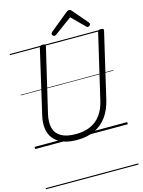

<svg xmlns="http://www.w3.org/2000/svg" viewBox="-204 -1241 1283 1728"><g transform="rotate(-15 437.5 -377.0)"><path d="M389 19Q309 19 254.5 -2.5Q200 -24 169.5 -63Q139 -102 131.5 -156.5Q124 -211 140 -278L277 -871Q279 -881 286 -885.5Q293 -890 308 -890Q323 -890 329 -885.5Q335 -881 333 -870L193 -274Q176 -199 190.5 -145.5Q205 -92 254.5 -63.5Q304 -35 390 -35Q468 -35 526.5 -61Q585 -87 623.5 -139.5Q662 -192 679 -268L820 -871Q822 -881 828.5 -885.5Q835 -890 850 -890Q879 -890 875 -870L734 -266Q713 -173 666.5 -109.5Q620 -46 550.5 -13.5Q481 19 389 19ZM433 -939Q424 -939 417.5 -946Q411 -953 411 -961Q411 -966 413 -969.5Q415 -973 419 -977L589 -1116Q597 -1123 603.5 -1126Q610 -1129 618 -1129Q625 -1129 631 -1125.5Q637 -1122 642 -1115L762 -975Q765 -971 766.5 -967Q768 -963 768 -960Q768 -952 760 -945.5Q752 -939 745 -939Q739 -939 734.5 -941.5Q730 -944 726 -949L611 -1064L453 -948Q447 -943 442.5 -941Q438 -939 433 -939ZM0 365H863V375H0ZM0 -20H863V0H0ZM0 -505H863V-500H0ZM0 -885H863V-875H0Z"/></g></svg>

Font: Playwrite AT Guides
Style: Italic
Weight: 400
Italic angle: -13.0072°
Designer: Veronika Burian, José Scaglione
Foundry: TypeTogether
Version: Version 1.002